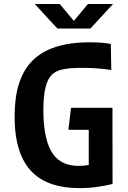

<svg xmlns="http://www.w3.org/2000/svg" viewBox="-20 -960 660 992"><path d="M555 -598.5 552.5 -733C524.5 -738 490 -741.5 445.5 -741.5C165.5 -741.5 55.5 -610 55.5 -358.5C55.5 -83 187 12 393.5 12C463 12 518.5 0.5 561.5 -9.5L561 -403H347L333.5 -289.5H438.5V-107.5C423 -105 406 -103 387.5 -103C282 -103 204 -161 204 -393.5C204 -493.5 221.5 -550 249 -575C275 -598.5 311 -609.5 408 -609.5C462.5 -609.5 509.5 -605 555 -598.5ZM159.5 -939.5H288.5L361.5 -852L434.5 -939.5H564L447 -812.5H276.5Z"/></svg>

Font: Monaspace Argon
Style: Bold
Weight: 700
Designer: Riley Cran & the Lettermatic Team
Foundry: Lettermatic
Version: Version 1.000 (Monaspace Argon)